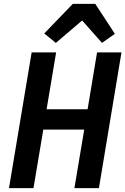

<svg xmlns="http://www.w3.org/2000/svg" viewBox="-20 -968 645 988"><path d="M362.9 0H489L605.1 -698.2H479.4L430.8 -405.9H219.8L268.8 -698.2H142.8L26.3 0H152.3L202.8 -301.1H413.4ZM207.7 -795.8 267.4 -747.2 402.7 -862.6 505 -747.2 571 -794 470.2 -948.2H354.8Z"/></svg>

Font: Margiela Mono Italic SmBold It
Style: Regular
Weight: 600
Designer: Mike Abbink, Paul van der Laan, Pieter van Rosmalen
Foundry: Bold Monday
Version: Version 2.003 2021